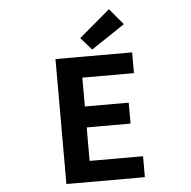

<svg xmlns="http://www.w3.org/2000/svg" viewBox="-64 -1069 1127 1133"><g transform="rotate(-5 500.0 -503.0)"><path d="M283.2 0V-740.2H737.3V-617.2H431.6V-446.3H691.4V-322.3H431.6V-124H748V0ZM503.9 -777.3 439.5 -850.6 623 -1005.9 703.1 -910.2Z"/></g></svg>

Font: GenEi Gothic M Regular
Style: Bold
Weight: 700
Designer: o_tamon (Modified); [Source Han Sans]
Ryoko NISHIZUKA  (kana & ideographs); Paul D. Hunt (Latin, Greek & Cyrillic); Wenl
Version: Version 1.1a;Original Version 1.004